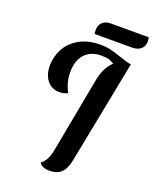

<svg xmlns="http://www.w3.org/2000/svg" viewBox="-156 -915 821 1024"><g transform="rotate(20 255.0 -403.0)"><path d="M467 -660 353 -78Q343 -24 319 -1Q295 22 251 22Q231 22 215 15Q199 8 194 -4Q212 -16 223.5 -38Q235 -60 242 -100L320 -516Q335 -595 377 -630L375 -632Q363 -640 348.5 -645Q334 -650 304 -650Q244 -650 210.5 -613Q177 -576 177 -510Q177 -454 205 -402Q186 -390 160 -390Q115 -390 89 -422Q63 -454 63 -506Q63 -557 87 -602Q111 -647 160.5 -675Q210 -703 280 -703Q313 -703 339.5 -696.5Q366 -690 404 -677Q445 -662 466 -660ZM228 -770Q228 -796 245 -812Q262 -828 290 -828H507Q510 -818 510 -804Q510 -778 492 -762Q474 -746 442 -746H230Q228 -754 228 -770Z"/></g></svg>

Font: Sansita SW
Style: Italic
Weight: 400
Italic angle: -11°
Designer: Pablo Cosgaya
Foundry: Omnibus-Type
Version: Version 1.000